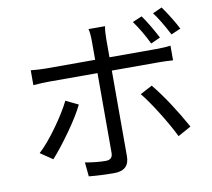

<svg xmlns="http://www.w3.org/2000/svg" viewBox="-90 -936 1181 1069"><g transform="rotate(-10 500.0 -402.0)"><path d="M972.7 -699.2 918.9 -675.8Q873 -763.7 837.9 -809.6L890.6 -833Q941.4 -760.7 972.7 -699.2ZM852.5 -669.9 798.8 -645.5Q764.6 -717.8 718.8 -781.2L772.5 -803.7Q811.5 -748 852.5 -669.9ZM272.5 -415 342.8 -380.9Q313.5 -320.3 254.9 -238.3Q196.3 -156.2 150.4 -105.5L81.1 -152.3Q129.9 -197.3 186 -275.4Q242.2 -353.5 272.5 -415ZM821.3 -535.2H556.6V-50.8Q556.6 29.3 470.7 29.3Q398.4 29.3 328.1 22.5L320.3 -57.6Q385.7 -45.9 436.5 -45.9Q475.6 -45.9 475.6 -84V-535.2H197.3Q167 -535.2 112.3 -531.2V-615.2Q159.2 -610.4 197.3 -610.4H475.6V-713.9Q475.6 -759.8 468.8 -785.2H562.5Q556.6 -757.8 556.6 -712.9V-610.4H820.3Q870.1 -610.4 902.3 -615.2V-532.2Q861.3 -535.2 821.3 -535.2ZM692.4 -377.9 760.7 -414.1Q846.7 -308.6 933.6 -152.3L859.4 -111.3Q828.1 -174.8 778.8 -253.9Q729.5 -333 692.4 -377.9Z"/></g></svg>

Font: GenEi Gothic M Regular
Style: Regular
Weight: 400
Designer: o_tamon (Modified); [Source Han Sans]
Ryoko NISHIZUKA  (kana & ideographs); Paul D. Hunt (Latin, Greek & Cyrillic); Wenl
Version: Version 1.1a;Original Version 1.004